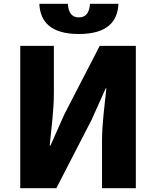

<svg xmlns="http://www.w3.org/2000/svg" viewBox="-20 -985 817 1005"><path d="M393 -807C541 -807 596 -872 600 -965H451C448 -920 431 -894 393 -894C355 -894 338 -920 335 -965H186C190 -872 245 -807 393 -807ZM86 0H275L460 -359L533 -522H537C528 -439 514 -337 514 -247V0H691V-745H502L317 -387L244 -223H240C248 -302 262 -409 262 -498V-745H86Z"/></svg>

Font: Noto Sans JP Black
Style: Regular
Weight: 900
Designer: Ryoko NISHIZUKA  (kana, bopomofo & ideographs); Paul D. Hunt (Latin, Greek & Cyrillic); Sandoll Communications , Soo-you
Foundry: Adobe
Version: Version 2.002;hotconv 1.0.116;makeotfexe 2.5.65601